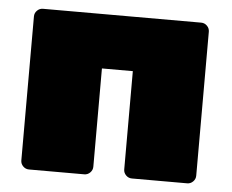

<svg xmlns="http://www.w3.org/2000/svg" viewBox="-43 -570 749 619"><g transform="rotate(5 331.5 -260.0)"><path d="M72 0Q61 0 53 -8Q45 -16 45 -27V-493Q45 -504 53 -512Q61 -520 72 -520H584Q595 -520 603 -512Q611 -504 611 -493V-27Q611 -16 603 -8Q595 0 584 0H405Q394 0 386 -8Q378 -16 378 -27V-345H278V-27Q278 -16 270 -8Q262 0 251 0Z"/></g></svg>

Font: Rubik Black
Style: Regular
Weight: 900
Designer: Hubert and Fischer
Foundry: Hubert and Fischer
Version: Version 2.300;gftools[0.9.30]